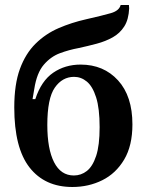

<svg xmlns="http://www.w3.org/2000/svg" viewBox="-20 -737 581 767"><path d="M269 10Q159 10 98 -68Q37 -146 37 -308Q37 -400 59.5 -461.5Q82 -523 122 -562.5Q162 -602 214 -624.5Q266 -647 324 -660Q390 -675 423 -684.5Q456 -694 462 -717H495Q495 -713 495.5 -709.5Q496 -706 496 -704Q494 -659 476.5 -631.5Q459 -604 430.5 -588Q402 -572 366.5 -562.5Q331 -553 294 -545Q256 -538 219.5 -524.5Q183 -511 155 -478.5Q127 -446 117 -382L110 -341H121Q145 -414 192.5 -446.5Q240 -479 302 -479Q394 -479 451.5 -416Q509 -353 509 -240Q509 -155 476 -99.5Q443 -44 388.5 -17Q334 10 269 10ZM275 -36Q304 -36 327 -54Q350 -72 364 -114Q378 -156 378 -229Q378 -304 364 -348Q350 -392 327 -411Q304 -430 276 -430Q229 -430 199 -387Q169 -344 169 -238Q169 -142 196 -89Q223 -36 275 -36Z"/></svg>

Font: STIX Two Text SemiBold
Style: Regular
Weight: 600
Designer: Ross Mills, John Hudson & Paul Hanslow, Tiro Typeworks Ltd; with prior portions MicroPress Inc., and Coen Hoffman.
Foundry: Tiro Typeworks Ltd
Version: Version 2.13 b171